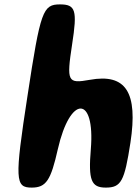

<svg xmlns="http://www.w3.org/2000/svg" viewBox="-20 -903 623 873"><path d="M105 -467C46 -84 49 -50 124 -50C190 -50 211 -83 243 -225C299 -471 413 -471 393 -225C381 -83 395 -50 461 -50C531 -50 546 -79 573 -254C608 -483 553 -570 388 -540C287 -522 282 -531 308 -702C332 -856 324 -883 253 -883C175 -883 164 -855 105 -467Z"/></svg>

Font: Hussar Skorodowane
Style: Ky
Weight: 700
Foundry: Cannot Into Space Fonts
Version: Version 0.892